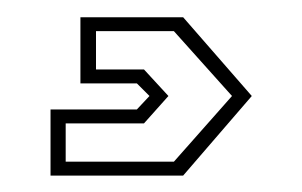

<svg xmlns="http://www.w3.org/2000/svg" viewBox="-20 -34 359 228"><path d="M40 174.5V96H142.5L157.5 80L142.5 65H75.5V-13.5H197.5L279 80L197.5 174.5ZM58 158H186.5L255.5 80L186.5 3H94V48.5H151L180 80L151 112.5H58Z"/></svg>

Font: Tourney Thin ExtraLight
Style: Regular
Weight: 250
Version: Version 1.015